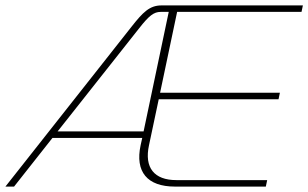

<svg xmlns="http://www.w3.org/2000/svg" viewBox="-26 -690 1140 710"><path d="M461 -592 -6 0H26L168 -180H500L494 -153C473 -55 518 0 621 0H957L962 -24H626C544 -24 507 -70 525 -153L561 -323H1004L1009 -347H566L629 -646H1089L1094 -670H571C527 -670 502 -644 461 -592ZM187 -204 489 -586C525 -632 543 -646 568 -646H598L505 -204Z"/></svg>

Font: LT Wave Thin
Style: Italic
Weight: 100
Designer: Daniel Lyons
Version: Version 2.5 (Glyphs App)